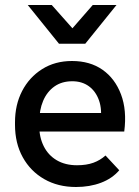

<svg xmlns="http://www.w3.org/2000/svg" viewBox="-20 -738 557 768"><path d="M284 10Q212 10 157 -21.5Q102 -53 71 -109Q40 -165 40 -239V-249Q40 -319 68.5 -374Q97 -429 148.5 -461.5Q200 -494 268 -494Q340 -494 390 -459Q440 -424 464 -360.5Q488 -297 477 -212H110V-286H426L382 -247Q389 -300 376 -336.5Q363 -373 335.5 -393Q308 -413 269 -413Q227 -413 197.5 -392Q168 -371 152.5 -334.5Q137 -298 137 -249V-234Q137 -189 155 -153Q173 -117 207 -97Q241 -77 288 -77Q326 -77 353.5 -87Q381 -97 402 -116L457 -57Q429 -24 384 -7Q339 10 284 10ZM216 -563 91 -718H187L298 -593H242L351 -718H446L321 -563Z"/></svg>

Font: SUSE Medium
Style: Regular
Weight: 500
Designer: Rene Bieder
Foundry: SUSE
Version: Version 1.000